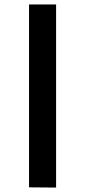

<svg xmlns="http://www.w3.org/2000/svg" viewBox="-20 -823 385 866"><path d="M111 22V-803H233V23Z"/></svg>

Font: Reggae One
Style: Regular
Weight: 400
Designer: Fontworks Inc.
Foundry: Fontworks Inc.
Version: Version 1.100